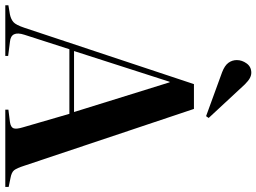

<svg xmlns="http://www.w3.org/2000/svg" viewBox="-148 -848 992 743"><g transform="rotate(90 348.5 -476.0)"><path d="M-3 0V-12L33 -18Q51 -22 62 -31.5Q73 -41 84 -74L302 -730H398L618 -73Q627 -45 635 -34.5Q643 -24 666 -20L700 -13V0H401V-12L449 -18Q469 -21 473 -32Q477 -43 469 -69L417 -248H167L111 -74Q94 -22 138 -18L193 -11V0ZM174 -266H410L295 -636H293ZM426 -777 256 -839Q230 -849 219.5 -863.5Q209 -878 209 -896Q209 -916 222 -934Q235 -952 258 -952Q268 -952 278.5 -946.5Q289 -941 303 -927L433 -787Z"/></g></svg>

Font: Literata 72pt SemiBold
Style: Regular
Weight: 600
Designer: Latin by Veronika Burian and Jose Scaglione. Greek by Irene Vlachou. Cyrillic by Vera Evstafieva.
Foundry: TypeTogether
Version: Version 3.002